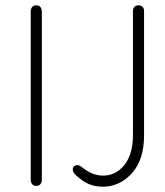

<svg xmlns="http://www.w3.org/2000/svg" viewBox="-20 -696 624 725"><path d="M96 -18V-652Q96 -663 101.5 -669.5Q107 -676 117 -676Q127 -676 132.5 -669.5Q138 -663 138 -652V-18Q138 -7 132.5 -0.5Q127 6 117 6Q107 6 101.5 -0.5Q96 -7 96 -18ZM257 -65Q262 -72 270 -72.5Q278 -73 286 -67L300 -57Q338 -29 381 -33.5Q424 -38 453 -77.5Q482 -117 482 -187V-654Q482 -664 487.5 -670Q493 -676 503 -676Q513 -676 518.5 -670Q524 -664 524 -654V-185Q524 -96 481.5 -46Q439 4 380.5 8.5Q322 13 280 -23L267 -34Q259 -41 256 -49.5Q253 -58 257 -65Z"/></svg>

Font: SN Pro Thin
Style: Regular
Weight: 200
Designer: Tobias Whetton
Foundry: Supernotes
Version: Version 1.003;Glyphs 3.3 (3324)